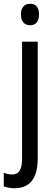

<svg xmlns="http://www.w3.org/2000/svg" viewBox="-46 -758 291 1018"><path d="M65 -681C65 -644 84 -624 114 -624C143 -624 161 -644 161 -681C161 -719 144 -738 114 -738C84 -738 65 -719 65 -681ZM32 240C114 239 154 187 154 81V-537H71V83C71 143 53 167 19 167C3 167 -11 164 -26 158V230C-10 236 8 240 32 240Z"/></svg>

Font: Noto Sans Gujarati Condensed
Style: Regular
Weight: 400
Width: 3
Designer: Jelle Bosma - Monotype Design Team, Universal Thirst
Foundry: Monotype Imaging Inc.
Version: Version 2.106